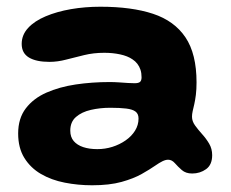

<svg xmlns="http://www.w3.org/2000/svg" viewBox="-20 -493 688 571"><path d="M254 58Q212 58 172.5 50.2Q133 42.5 102 24.5Q71 6.5 52.5 -23.2Q34 -53 34 -96Q34 -141 56.8 -170.8Q79.5 -200.5 118 -217.5Q156.5 -234.5 205.2 -241.8Q254 -249 306 -249Q320 -249 334.2 -248Q348.5 -247 360.8 -246.2Q373 -245.5 380.5 -245.5Q392 -245.5 396.5 -249.5Q401 -253.5 401 -263Q401 -275.5 397.8 -285.5Q394.5 -295.5 388.5 -303.2Q382.5 -311 374 -316.5Q359.5 -326.5 337.5 -331.2Q315.5 -336 290 -336Q258.5 -336 230.5 -329.2Q202.5 -322.5 177 -315.8Q151.5 -309 127 -309Q87.5 -309 66 -322Q44.5 -335 44.5 -362.5Q44.5 -389 63.5 -409.8Q82.5 -430.5 115.8 -444.5Q149 -458.5 191 -465.8Q233 -473 278.5 -473Q371.5 -473 435 -452Q498.5 -431 531.5 -382Q564.5 -333 564.5 -248Q564.5 -227 562.5 -211Q560.5 -195 557.8 -183.2Q555 -171.5 553 -162.5Q551 -153.5 551 -146Q551 -132.5 560 -120Q569 -107.5 581 -94.2Q593 -81 602 -65.8Q611 -50.5 611 -31.5Q611 -3 593 10Q575 23 551.5 23Q532.5 23 520.8 12.8Q509 2.5 500 -7.8Q491 -18 480 -18Q472.5 -18 463.2 -13.5Q454 -9 441 0Q426 10.5 401.8 24.2Q377.5 38 341.5 48Q305.5 58 254 58ZM269.5 -49.5Q292.5 -49.5 314 -56.2Q335.5 -63 353.2 -75.2Q371 -87.5 381.5 -104.2Q392 -121 392 -140.5Q392 -154.5 383 -161.2Q374 -168 355.2 -170.2Q336.5 -172.5 308 -172.5Q277.5 -172.5 250.2 -166.2Q223 -160 206 -145.2Q189 -130.5 189 -104.5Q189 -85.5 199.2 -73.5Q209.5 -61.5 227.5 -55.5Q245.5 -49.5 269.5 -49.5Z"/></svg>

Font: Gluten SemiBold
Style: Regular
Weight: 600
Designer: Tyler Finck
Foundry: Etcetera Type Company
Version: Version 1.300